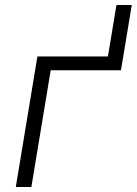

<svg xmlns="http://www.w3.org/2000/svg" viewBox="-20 -745 545 765"><path d="M43 0 129 -520H410L444 -725H505L462 -465H182L105 0Z"/></svg>

Font: Iosevka SS04 Light Oblique
Style: Regular
Weight: 300
Italic angle: -9°
Monospace: yes
Designer: Belleve Invis
Foundry: Belleve Invis
Version: Version 19.0.0; ttfautohint (v1.8.4)